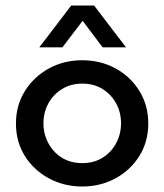

<svg xmlns="http://www.w3.org/2000/svg" viewBox="-20 -670 598 698"><path d="M279 8Q212 8 157 -22Q102 -52 70 -103.5Q38 -155 38 -221Q38 -287 70.5 -339Q103 -391 157.5 -421Q212 -451 279 -451Q346 -451 400.5 -421Q455 -391 487 -339Q519 -287 519 -221Q519 -155 487 -103.5Q455 -52 400.5 -22Q346 8 279 8ZM279 -77Q322 -77 353.5 -97Q385 -117 402.5 -150Q420 -183 420 -222Q420 -261 402.5 -293.5Q385 -326 353.5 -346Q322 -366 279 -366Q237 -366 205 -346Q173 -326 155.5 -293.5Q138 -261 138 -222Q138 -183 155.5 -150Q173 -117 204.5 -97Q236 -77 279 -77ZM123 -498 239 -650H322L438 -498H353L268 -611H293L207 -498Z"/></svg>

Font: Teachers Medium
Style: Regular
Weight: 500
Designer: Alfredo Marco Pradil, Chank Diesel
Version: Version 1.001